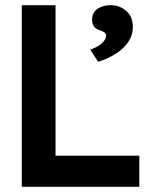

<svg xmlns="http://www.w3.org/2000/svg" viewBox="-20 -720 642 740"><path d="M64 0V-700H194V-120H517V0ZM328 -529Q342 -533 356.5 -541.5Q371 -550 380 -561Q389 -572 389 -583Q389 -589 384.5 -593.5Q380 -598 368 -602Q349 -608 342 -618Q335 -628 335 -645Q335 -671 355 -685.5Q375 -700 406 -700Q442 -700 467 -677.5Q492 -655 492 -616Q492 -593 482.5 -573Q473 -553 455.5 -536Q438 -519 413 -505Q388 -491 358 -482Z"/></svg>

Font: Our Lexend Medium
Style: Regular
Weight: 500
Designer: Bonnie Shaver-Troup, Thomas Jockin
Foundry: Lexend
Version: Version 1.007